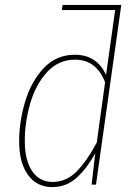

<svg xmlns="http://www.w3.org/2000/svg" viewBox="-20 -752 553 782"><path d="M371 0H353L368 -128Q334 -66 292 -28Q250 10 193 10Q130 10 94 -39.5Q58 -89 58 -177Q58 -257 82.5 -338.5Q107 -420 158 -474.5Q209 -529 285 -529Q374 -529 412 -447L449 -711H232L235 -732H474ZM408 -417Q372 -509 286 -509Q218 -509 171.5 -458Q125 -407 103 -330.5Q81 -254 81 -178Q81 -99 111 -55Q141 -11 194 -11Q249 -11 290.5 -52Q332 -93 374 -171Z"/></svg>

Font: Fira Sans Condensed Thin
Style: Italic
Weight: 250
Width: 3
Italic angle: -8°
Designer: Carrois Corporate & Edenspiekermann AG
Foundry: Carrois Corporate GbR & Edenspiekermann AG
Version: Version 4.203